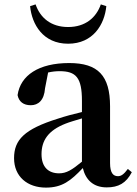

<svg xmlns="http://www.w3.org/2000/svg" viewBox="-20 -838 622 874"><path d="M439 -818C418 -758 369 -715 290 -715C212 -715 163 -757 142 -818L117 -810C125 -727 176 -639 290 -639C404 -639 456 -727 464 -810ZM353 -102C307 -64 282 -49 249 -49C201 -49 169 -77 169 -136C169 -198 199 -244 278 -275C295 -282 323 -290 353 -299ZM562 -69C544 -45 532 -36 517 -36C495 -36 481 -51 481 -96V-354C481 -494 426 -551 295 -551C156 -551 73 -495 60 -405C66 -375 87 -359 120 -359C154 -359 181 -381 185 -436L199 -508C217 -512 234 -514 251 -514C326 -514 353 -485 353 -379V-328C314 -319 274 -308 244 -298C90 -250 44 -201 44 -118C44 -34 105 16 189 16C263 16 302 -15 357 -73C370 -19 405 15 466 15C519 15 554 -4 580 -54Z"/></svg>

Font: Noto Serif CJK JP
Style: Bold
Weight: 700
Designer: Ryoko NISHIZUKA 西塚涼子 (kana & ideographs); Frank Grießhammer (Latin, Greek & Cyrillic); Wenlong ZHANG 张文龙 (bopomofo); San
Foundry: Adobe Systems Incorporated
Version: Version 1.000;PS 1;hotconv 16.6.53;makeotf.lib2.5.65590